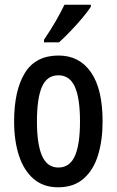

<svg xmlns="http://www.w3.org/2000/svg" viewBox="-20 -786 496 816"><path d="M416 -270Q416 -189 396.5 -126Q377 -63 335 -26.5Q293 10 227 10Q164 10 122.5 -26Q81 -62 60.5 -125Q40 -188 40 -270Q40 -401 85.5 -475.5Q131 -550 229 -550Q317 -550 366.5 -479Q416 -408 416 -270ZM137 -270Q137 -172 159 -123Q181 -74 228 -74Q276 -74 298 -122.5Q320 -171 320 -270Q320 -369 298 -417.5Q276 -466 228 -466Q180 -466 158.5 -417.5Q137 -369 137 -270ZM366 -757Q353 -737 329 -708.5Q305 -680 278.5 -652.5Q252 -625 231 -606H167V-617Q221 -697 254 -766H366Z"/></svg>

Font: Noto Sans Telugu ExtraCondensed Medium
Style: Regular
Weight: 500
Width: 2
Designer: Jelle Bosma - Monotype Design Team
Foundry: Monotype Imaging Inc.
Version: Version 2.005; ttfautohint (v1.8.4.7-5d5b)